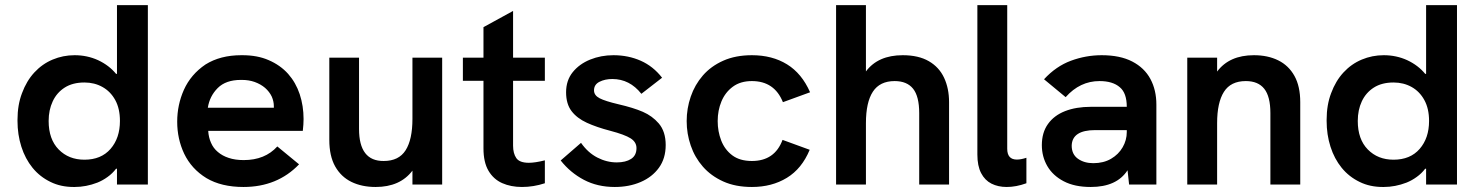

<svg xmlns="http://www.w3.org/2000/svg" viewBox="-20 -717 5752 746"><path d="M270 9.5H266.5Q216 9.5 176.5 -10Q135 -30 106.5 -65Q78 -100 63 -147Q48 -194 48 -247V-251.5Q48 -309.5 65.5 -355Q83 -402.5 113.5 -435.5Q144 -468.5 184.5 -485.5Q225 -502.5 270 -502.5Q319 -502.5 361.5 -483Q404 -463 431 -430H434.5V-697H554.5V0H434.5V-61.5H431Q417 -43 398 -29.5Q379.5 -16 358.5 -7.5Q314.5 9.5 270 9.5ZM308 -96.5Q373 -96.5 409.5 -138.5Q446 -180.5 446 -247Q446 -295 427.8 -328.2Q409.5 -361.5 378.2 -379Q347 -396.5 308 -396.5Q262.5 -396.5 231.5 -376.8Q200.5 -357 184.8 -323.2Q169 -289.5 169 -247Q169 -176 208 -136.2Q247 -96.5 308 -96.5Z M926 9.5Q840 9.5 782 -25Q724 -60.5 695.5 -120Q668.5 -177.5 668.5 -244Q668.5 -309.5 694.5 -368Q721.5 -428 778.5 -466.5Q836 -502.5 917.5 -502.5H922Q980 -502.5 1023.5 -483.5Q1069 -464 1099.5 -430Q1129.5 -396 1144.5 -351Q1159.5 -305.5 1159.5 -254.5Q1159.5 -234.5 1156.5 -208.5H789Q790.5 -183 800 -162Q809 -141 826.5 -126.5Q844 -111.5 868.5 -103.5Q893.5 -95 927 -95Q1009.5 -95 1057.5 -148L1142 -78.5Q1057.5 9.5 926 9.5ZM1044 -298.5V-304.5Q1044 -323 1036 -341.5Q1027 -360.5 1010 -375.5Q993 -390 969.5 -398.5Q947 -406.5 920 -406.5H916Q857.5 -406.5 826 -375Q794.5 -343.5 787.5 -298.5Z M1439.5 9.5Q1386 9.5 1345.5 -10.2Q1305 -30 1282.2 -70.5Q1259.5 -111 1259.5 -173.5V-493H1375V-216Q1375 -90.5 1471 -91.5Q1529.5 -91.5 1556 -133.2Q1582.5 -175 1582.5 -255V-493H1698V0H1582.5V-54Q1534.5 9.5 1439.5 9.5Z M2008 9.5Q1965 9.5 1931.2 -5.5Q1897.5 -20.5 1878 -53.5Q1858.5 -86.5 1858.5 -140.5V-403H1778.5V-493H1858.5V-611.5L1973.5 -674.5V-493H2097V-403H1973.5V-151Q1973.5 -121 1986 -102.8Q1998.5 -84.5 2035 -84.5Q2059 -84.5 2097 -94V-5Q2053 9.5 2008 9.5Z M2368.5 9.5Q2301.5 9.5 2248.8 -18.2Q2196 -46 2158.5 -93.5L2237.5 -162Q2264.5 -123.5 2301 -104.8Q2337.5 -86 2376.5 -86Q2411 -86 2432 -99.5Q2453 -113 2453 -141.5Q2453 -165 2430.2 -179.5Q2407.5 -194 2350.5 -209Q2298.5 -222.5 2260.2 -240Q2222 -257.5 2200.8 -285.2Q2179.5 -313 2179.5 -358.5Q2179.5 -404.5 2205.2 -436.5Q2231 -468.5 2273 -485.5Q2315 -502.5 2363.5 -502.5Q2421 -502.5 2469.5 -481Q2518 -459.5 2552.5 -415L2472 -352.5Q2426.5 -410 2359 -410Q2330.5 -410 2309.2 -399.2Q2288 -388.5 2288 -366Q2288 -346.5 2309.8 -335.2Q2331.5 -324 2382.5 -312Q2441 -298.5 2477.8 -282.5Q2514.5 -266.5 2539.5 -237.5Q2566.5 -206 2566.5 -153.5Q2566.5 -101.5 2540.2 -65.2Q2514 -29 2469.2 -9.8Q2424.5 9.5 2368.5 9.5Z M2901.5 9.5Q2837.5 9.5 2790 -12Q2742.5 -33.5 2711 -69.5Q2679.5 -105.5 2663.8 -151.5Q2648 -197.5 2648 -246.5Q2648 -295.5 2663.8 -341.5Q2679.5 -387.5 2711 -423.8Q2742.5 -460 2790.2 -481.2Q2838 -502.5 2901.5 -502.5Q2980.5 -502.5 3038 -467Q3095.5 -431.5 3127.5 -358.5L3022 -320Q2989 -402 2901.5 -402Q2857 -402 2827.5 -380.2Q2798 -358.5 2783.2 -323.2Q2768.5 -288 2768.5 -246.5Q2768.5 -206.5 2782.2 -171Q2796 -135.5 2825.2 -113.5Q2854.5 -91.5 2901.5 -91.5Q2990 -91.5 3020.5 -173.5L3126 -135Q3095.5 -61.5 3037.2 -26Q2979 9.5 2901.5 9.5Z M3667.5 0H3551.5V-277.5Q3551.5 -342.5 3527.8 -372.2Q3504 -402 3456 -402Q3398.5 -402 3371.5 -360.8Q3344.5 -319.5 3344.5 -238.5V0H3228.5V-697H3344.5V-439.5Q3391.5 -502.5 3487.5 -502.5Q3549 -502.5 3589 -479.2Q3629 -456 3648.2 -414.8Q3667.5 -373.5 3667.5 -320Z M3891.5 9.5Q3858 9.5 3832.2 -3.5Q3806.5 -16.5 3792 -44.5Q3777.5 -72.5 3777.5 -116.5V-697H3893.5V-139Q3893.5 -97 3931 -97Q3947 -97 3968 -104V-5Q3928 9.5 3891.5 9.5Z M4218 9.5Q4155 9.5 4112.8 -12.8Q4070.5 -35 4049.2 -71.8Q4028 -108.5 4028 -153Q4028 -202 4051.8 -235.2Q4075.5 -268.5 4118.2 -285.2Q4161 -302 4219 -302H4358Q4358 -355.5 4331 -378Q4303.5 -402 4252 -402Q4176 -402 4120.5 -339.5L4036.5 -409Q4083 -459.5 4141 -481Q4199 -502.5 4260.5 -502.5Q4332 -502.5 4379.2 -478Q4426.5 -453.5 4449.8 -410.2Q4473 -367 4473 -310.5V0H4367L4361 -55.5Q4319 9.5 4218 9.5ZM4228 -83Q4267.5 -83 4296.8 -100Q4326 -117 4342 -144.8Q4358 -172.5 4358 -204V-211.5H4235.5Q4145.5 -211.5 4144 -151Q4144 -117.5 4168.2 -100.2Q4192.5 -83 4228 -83Z M5032 0H4916V-277.5Q4916 -342 4892.2 -372Q4868.5 -402 4820.5 -402Q4762 -402 4735.5 -360.2Q4709 -318.5 4709 -238.5V0H4593V-493H4709V-439Q4756.5 -502.5 4852 -502.5Q4906 -502.5 4946.5 -482.5Q4987 -462.5 5009.5 -422Q5032 -381.5 5032 -320Z M5356.5 9.5H5353Q5302.5 9.5 5263 -10Q5221.5 -30 5193 -65Q5164.5 -100 5149.5 -147Q5134.5 -194 5134.5 -247V-251.5Q5134.5 -309.5 5152 -355Q5169.5 -402.5 5200 -435.5Q5230.5 -468.5 5271 -485.5Q5311.5 -502.5 5356.5 -502.5Q5405.5 -502.5 5448 -483Q5490.5 -463 5517.5 -430H5521V-697H5641V0H5521V-61.5H5517.5Q5503.5 -43 5484.5 -29.5Q5466 -16 5445 -7.5Q5401 9.5 5356.5 9.5ZM5394.5 -96.5Q5459.5 -96.5 5496 -138.5Q5532.5 -180.5 5532.5 -247Q5532.5 -295 5514.2 -328.2Q5496 -361.5 5464.8 -379Q5433.5 -396.5 5394.5 -396.5Q5349 -396.5 5318 -376.8Q5287 -357 5271.2 -323.2Q5255.5 -289.5 5255.5 -247Q5255.5 -176 5294.5 -136.2Q5333.5 -96.5 5394.5 -96.5Z"/></svg>

Font: Acari Sans Neue
Style: Bold
Weight: 700
Designer: Alfredo Marco Pradil (font), Cristiano Sobral (main changes)
Foundry: Hanken Design Co. (font), Cristiano Sobral (main changes)
Version: Version 2.459;March 19, 2022;FontCreator 14.0.0.2808 64-bit;